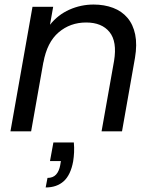

<svg xmlns="http://www.w3.org/2000/svg" viewBox="-20 -578 680 845"><path d="M305 49Q307 72 306 92.5Q305 113 302 132Q291 192 260.5 219.5Q230 247 181 247L189 205Q213 205 226.5 190.5Q240 176 245 149L248 131H200L215 49ZM482 -310Q496 -395 462 -437Q428 -479 359 -479Q289 -479 238 -435.5Q187 -392 171 -303V-305L117 0H26L123 -548H214L200 -469Q235 -513 285.5 -535.5Q336 -558 392 -558Q439 -558 477.5 -543.5Q516 -529 541 -499.5Q566 -470 575 -426Q584 -382 574 -323L517 0H427Z"/></svg>

Font: SVN-Poppins
Style: Italic
Weight: 400
Italic angle: -10°
Designer: Ninad Kale (Devanagari), Jonny Pinhorn (Latin)
Foundry: Indian Type Foundry
Version: Version 3.002 2017; ttfautohint (v1.8.3)